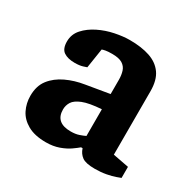

<svg xmlns="http://www.w3.org/2000/svg" viewBox="-123 -631 765 766"><g transform="rotate(30 260.0 -248.5)"><path d="M179 12Q127 12 94.5 -6.5Q62 -25 47.5 -54.5Q33 -84 33 -118Q33 -164 56 -193.5Q79 -223 117 -241Q155 -259 200 -266L307 -284V-350Q307 -371 301.5 -388.5Q296 -406 280 -416Q264 -426 233 -426Q213 -426 202.5 -424Q192 -422 187 -420L173 -330Q171 -329 156.5 -324.5Q142 -320 120 -320Q88 -320 69.5 -332.5Q51 -345 51 -379Q51 -412 73 -436.5Q95 -461 128.5 -477.5Q162 -494 199 -501.5Q236 -509 266 -509Q320 -509 358.5 -496Q397 -483 418 -453.5Q439 -424 439 -373V-81L512 -67V-16Q509 -15 493 -9Q477 -3 452.5 1.5Q428 6 401 6Q359 6 342 -6.5Q325 -19 318 -41H311Q302 -33 283.5 -20Q265 -7 238.5 2.5Q212 12 179 12ZM243 -75Q265 -75 281 -80.5Q297 -86 307 -91V-214Q250 -210 221.5 -198.5Q193 -187 183 -171Q173 -155 173 -136Q173 -75 243 -75Z"/></g></svg>

Font: Faustina
Style: Bold
Weight: 700
Designer: Alfonso Garcia
Foundry: http://www.omnibus-type.com
Version: Version 1.200